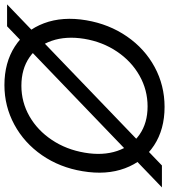

<svg xmlns="http://www.w3.org/2000/svg" viewBox="31 -784 764 868"><g transform="rotate(90 413.0 -350.0)"><path d="M727 -700H826.3L97.8 0H-1.2ZM70.7 -358.3Q88.3 -461.3 143.8 -541.8Q199.2 -622.3 282.2 -667.2Q365.3 -712 462.5 -712Q563.8 -712 636.2 -664.5Q708.5 -617 739.8 -532.8Q771.2 -448.7 753 -341.3Q736.2 -238.5 680.8 -158.1Q625.3 -77.7 542.3 -32.8Q459.3 12 363.8 12Q262.3 12 189.2 -35.1Q116 -82.2 84.2 -166.7Q52.5 -251.2 70.7 -358.3ZM669.2 -350.7Q683.3 -433 661.4 -497.9Q639.5 -562.8 587.1 -599Q534.7 -635.2 460.3 -635.2Q385.5 -635.2 320.8 -598.6Q256 -562 212.2 -496.9Q168.3 -431.8 154.5 -349Q141.2 -266.7 163.5 -201.8Q185.8 -136.8 238.7 -100.8Q291.5 -64.7 366.8 -64.7Q440.8 -64.7 504.7 -101.2Q568.5 -137.8 611.8 -202.8Q655.2 -267.8 669.2 -350.7Z"/></g></svg>

Font: Oak Sans Light Italic
Style: Regular
Weight: 400
Italic angle: -9.5°
Foundry: Erik Kennedy, Walven
Version: Version 1.000;Glyphs 3.1.2 (3151)